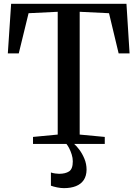

<svg xmlns="http://www.w3.org/2000/svg" viewBox="-20 -763 728 1018"><path d="M286 -49.5V-700.5L131.5 -693L79.5 -480H21.5L39 -743H650.5L667 -480H609L558 -693L402.5 -700.5V-49.5L535.5 -37V0H155V-37ZM319 234.5Q302 234.5 282.5 230.5Q263 226.5 250 221.5V151.5Q260 155 273 156.8Q286 158.5 293.5 158.5Q326.5 158.5 346.2 145.8Q366 133 366 92.5Q366 74.5 360.2 56.2Q354.5 38 346.8 23Q339 8 332 0H357H373Q385 10 400.5 30.5Q416 51 427.5 78.5Q439 106 439 137Q438.5 170 423.8 191.8Q409 213.5 382.2 224Q355.5 234.5 319 234.5Z"/></svg>

Font: Merriweather 72pt Medium
Style: Regular
Weight: 500
Version: Version 2.100